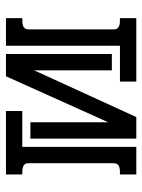

<svg xmlns="http://www.w3.org/2000/svg" viewBox="64 -544 480 648"><g transform="rotate(-90 304.0 -220.0)"><path d="M160.2 0V-357.4H215.3V-94.7L370.6 -439.9H445.8V-82.5H390.6V-344.7L232.9 0ZM566.9 -384.8Q560.5 -384.8 554 -384.5Q547.4 -384.3 541.7 -382.6Q536.1 -380.9 532.5 -376.2Q528.8 -371.6 528.8 -362.8V-76.7Q528.8 -67.9 532.5 -63.5Q536.1 -59.1 541.7 -57.4Q547.4 -55.7 554.2 -55.4Q561 -55.2 566.9 -55.2V0H352.5V-55.2H473.6V-439.9H566.9ZM39.1 -55.2Q45.4 -55.2 52 -55.4Q58.6 -55.7 64.2 -57.4Q69.8 -59.1 73.5 -63.7Q77.1 -68.4 77.1 -77.1V-363.3Q77.1 -372.1 73.5 -376.5Q69.8 -380.9 64.2 -382.6Q58.6 -384.3 51.8 -384.5Q44.9 -384.8 39.1 -384.8V-439.9H253.4V-384.8H132.3V0H39.1Z"/></g></svg>

Font: Isar CAT
Style: Regular
Weight: 400
Designer: Digitized by Peter Wiegel
Foundry: CAT-Fonts, Peter Wiegel
Version: Version 1.000; ttfautohint (v1.3)